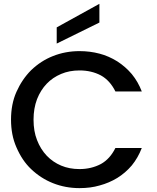

<svg xmlns="http://www.w3.org/2000/svg" viewBox="-20 -969 813 995"><path d="M64.9 -492.2Q94.2 -558.1 141.1 -605Q191.9 -653.8 253.9 -678.2Q318.8 -704.1 392.1 -704.1Q446.3 -704.1 496.1 -690.9Q543 -678.7 587.9 -650.9Q630.9 -623 663.1 -585Q695.8 -544.9 714.8 -495.1H578.1Q549.8 -552.2 502.9 -578.1Q454.1 -604 392.1 -604Q339.4 -604 296.9 -585.9Q252.9 -567.4 222.2 -535.2Q190.4 -502 171.9 -455.1Q153.8 -407.2 153.8 -349.1Q153.8 -288.6 171.9 -243.2Q189.9 -196.3 222.2 -162.1Q253.9 -128.9 296.9 -110.8Q339.4 -92.8 392.1 -92.8Q453.1 -92.8 502.9 -119.1Q549.8 -145 578.1 -202.1H714.8Q695.3 -151.4 663.1 -111.8Q629.9 -72.8 587.9 -46.9Q545.4 -21 496.1 -7.8Q449.7 5.9 392.1 5.9Q318.8 5.9 253.9 -20Q191.4 -44.9 141.1 -92.8Q94.7 -136.7 64.9 -206.1Q37.1 -269 37.1 -349.1Q37.1 -429.2 64.9 -492.2ZM273.9 -743.2V-827.1L495.1 -949.2V-852.1Z"/></svg>

Font: PoppinsZ Medium
Style: Regular
Weight: 500
Designer: Ninad Kale (Devanagari), Jonny Pinhorn (Latin)
Foundry: Indian Type Foundry
Version: Version 3.002;FEAKit 1.0